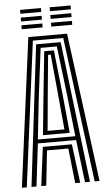

<svg xmlns="http://www.w3.org/2000/svg" viewBox="-62 -988 567 1027"><g transform="rotate(-5 221.5 -474.5)"><path d="M13 0 117.5 -800H325.5L430 0H403.8L303 -779H140L39.2 0ZM117 0 143.5 -208.2H299.5L326 0H299.2L278.8 -187.5H164.2L143.8 0ZM64.5 0 155.5 -757.8H287.5L378.5 0H351.8L324.2 -229H118.8L91.2 0ZM120.5 -249.8H321.8L296.5 -477L265 -736.8H178L145.5 -477ZM149.8 -270.5 170.5 -477 195.5 -717.2H247.5L273.5 -477L293.5 -270.5ZM176.5 -291.2H266.8L249.5 -477L228.5 -696.2H214.5L193.5 -477ZM245 -928V-948.8H357.2V-928ZM86 -845V-865.8H198.2V-845ZM86 -886.5V-907.2H198.2V-886.5ZM86 -928V-948.8H198.2V-928ZM245 -845V-865.8H357.2V-845ZM245 -886.5V-907.2H357.2V-886.5Z"/></g></svg>

Font: Big Shoulders Inline Display Thin ExtraBold
Style: Regular
Weight: 800
Version: Version 2.002